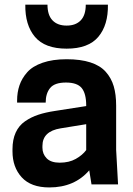

<svg xmlns="http://www.w3.org/2000/svg" viewBox="-20 -800 578 833"><path d="M377 0 367.2 -61Q303.2 13.2 193.8 13.2Q114.3 13.2 74.2 -30.8Q34.2 -74.7 34.2 -143.1V-152.8Q34.2 -194.3 48.1 -224.9Q62 -255.4 88.6 -273.7Q115.2 -292 146.2 -302.2Q177.2 -312.5 219.2 -318.8L354 -339.8V-341.8Q354 -394 334.5 -418Q314.9 -441.9 266.1 -441.9Q216.8 -441.9 197.5 -418.2Q178.2 -394.5 178.2 -355H54.2V-363.8Q54.2 -399.4 64.5 -429.7Q74.7 -460 97.9 -486.3Q121.1 -512.7 164.8 -527.8Q208.5 -543 269 -543Q329.6 -543 372.1 -529.3Q414.6 -515.6 438.7 -488.5Q462.9 -461.4 473.4 -425.8Q483.9 -390.1 483.9 -341.8V-149.9L492.2 0ZM89.8 -779.8H186Q186 -734.4 207.8 -711.7Q229.5 -689 269 -689Q308.6 -689 330.3 -711.7Q352.1 -734.4 352.1 -779.8H448.2Q449.7 -691.4 406.5 -640.1Q363.3 -588.9 269 -588.9Q174.8 -588.9 131.6 -640.1Q88.4 -691.4 89.8 -779.8ZM238.8 -94.2Q279.8 -94.2 308.8 -110.6Q337.9 -127 354 -148.9V-261.2L243.2 -243.2Q164.1 -230.5 164.1 -167V-159.2Q164.1 -131.8 182.6 -113Q201.2 -94.2 238.8 -94.2Z"/></svg>

Font: Cooper Hewitt
Style: Semibold
Weight: 709
Designer: Village Type and Design LLC
Foundry: Cooper Hewitt Smithsonian Design Museum
Version: 1.000